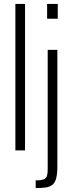

<svg xmlns="http://www.w3.org/2000/svg" viewBox="-20 -763 369 974"><path d="M58 0V-743H107V0ZM219 -668V-743H273V-668ZM161 191V152Q189 152 202 146.5Q215 141 218.5 128.5Q222 116 222 95V-510H271V81Q271 119 265 141.5Q259 164 246 174.5Q233 185 212 188Q191 191 161 191Z"/></svg>

Font: Saira ExtraCondensed Light
Style: Regular
Weight: 300
Width: 2
Designer: Hector Gatti with collaboration of the Omnibus-Type team
Foundry: Omnibus-Type
Version: Version 1.101